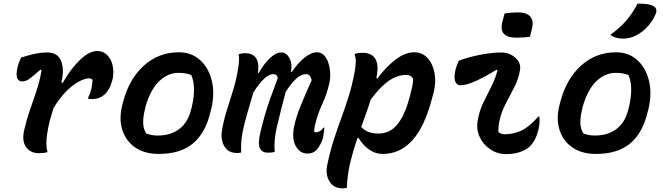

<svg xmlns="http://www.w3.org/2000/svg" viewBox="-20 -834 3640 1054"><path d="M96 -518Q128 -529 166 -537.5Q204 -546 240 -546Q297 -546 315.5 -499Q334 -452 317 -382L324 -379Q371 -460 421 -507Q471 -554 514 -554Q546 -554 567 -533Q589 -511 596 -483.5Q603 -456 602 -433.5Q601 -411 599 -403L594 -385Q592 -378 586 -362.5Q580 -347 568 -330.5Q556 -314 535.5 -302Q515 -290 484 -290Q479 -290 474.5 -290.5Q470 -291 464 -292V-298Q476 -323 481.5 -346Q487 -369 488 -396Q480 -404 468 -404Q449 -404 418 -389Q387 -374 349 -338Q311 -302 273 -239Q263 -207 254 -174Q245 -141 239 -100Q234 -67 234.5 -43.5Q235 -20 241 1Q222 7 195 7Q147 7 123 -26.5Q99 -60 113 -121Q125 -174 143 -226Q161 -278 179.5 -333Q198 -388 208 -448L202 -452Q164 -418 143 -402.5Q122 -387 103 -387Q81 -387 74 -406.5Q67 -426 77 -469Q80 -480 84.5 -491.5Q89 -503 96 -518Z M962 -547Q1030 -547 1077 -505.5Q1124 -464 1142 -393.5Q1160 -323 1140 -237L1136 -222Q1109 -105 1040 -47Q971 11 852 11Q773 11 721.5 -25Q670 -61 651 -122.5Q632 -184 652 -260L656 -275Q689 -401 770 -474Q851 -547 962 -547ZM959 -434Q901 -434 853 -387.5Q805 -341 778 -246L776 -235Q765 -193 766 -159Q767 -125 783 -101Q813 -90 845 -90Q918 -90 965 -126.5Q1012 -163 1029 -232L1032 -243Q1059 -357 1030 -422Q1002 -434 959 -434Z M1290 -536Q1298 -539 1306 -540.5Q1314 -542 1325 -542Q1411 -542 1396 -433H1400Q1429 -484 1462 -515Q1495 -546 1524 -546Q1553 -546 1569.5 -514Q1586 -482 1577 -439H1582Q1613 -486 1650.5 -516.5Q1688 -547 1720 -547Q1743 -547 1758.5 -531Q1774 -515 1782.5 -489Q1791 -463 1792.5 -433.5Q1794 -404 1788 -378Q1775 -319 1748.5 -261.5Q1722 -204 1708 -142Q1707 -132 1705.5 -124.5Q1704 -117 1705 -109Q1707 -108 1710.5 -108Q1714 -108 1717 -108Q1725 -108 1736 -114Q1747 -120 1754 -133H1760Q1760 -114 1756 -94Q1752 -68 1741 -46Q1730 -24 1717 -10Q1698 9 1668 9Q1627 9 1604 -31.5Q1581 -72 1594 -136Q1604 -189 1630.5 -253.5Q1657 -318 1691 -394Q1687 -411 1680 -419Q1673 -427 1659 -427Q1633 -427 1605.5 -401.5Q1578 -376 1548 -329Q1519 -218 1500.5 -140Q1482 -62 1488 0Q1475 4 1451 4Q1417 4 1406 -21.5Q1395 -47 1410 -111Q1422 -160 1434.5 -203.5Q1447 -247 1464.5 -295.5Q1482 -344 1505 -406Q1501 -427 1479 -427Q1457 -427 1431 -403Q1405 -379 1371 -327Q1354 -267 1337.5 -212Q1321 -157 1311 -104.5Q1301 -52 1304 3Q1294 6 1282 6Q1245 6 1225.5 -13.5Q1206 -33 1200 -59.5Q1194 -86 1197 -107Q1205 -162 1221.5 -216.5Q1238 -271 1256 -327Q1274 -383 1284 -439Q1289 -468 1291.5 -492Q1294 -516 1290 -536Z M1926 -537Q1937 -542 1949 -543Q1961 -544 1974 -544Q2001 -544 2021.5 -531Q2042 -518 2049.5 -488Q2057 -458 2046 -405L2052 -403Q2096 -464 2149.5 -505.5Q2203 -547 2254 -547Q2298 -547 2327 -515.5Q2356 -484 2365.5 -433Q2375 -382 2360 -324L2353 -299Q2312 -139 2244 -64Q2176 11 2082 11Q2049 11 2023 -3Q1997 -17 1978 -37.5Q1959 -58 1948 -77L1942 -76Q1920 -12 1903.5 55Q1887 122 1884 197Q1874 200 1861 200Q1812 200 1789 162.5Q1766 125 1776 74Q1791 1 1811 -62Q1831 -125 1853 -184.5Q1875 -244 1894.5 -306.5Q1914 -369 1927 -440Q1932 -468 1933 -493Q1934 -518 1926 -537ZM2211 -423Q2163 -423 2115.5 -391Q2068 -359 2015 -287Q2003 -248 1989.5 -211Q1976 -174 1963 -137Q1995 -101 2058 -101Q2120 -101 2160.5 -150Q2201 -199 2226 -292L2231 -309Q2239 -339 2243.5 -361Q2248 -383 2248 -402Q2234 -423 2211 -423Z M2499 -501Q2533 -514 2573.5 -524Q2614 -534 2656 -540Q2698 -546 2733 -546Q2763 -546 2787.5 -532.5Q2812 -519 2825.5 -498Q2839 -477 2835 -452Q2827 -401 2803.5 -355.5Q2780 -310 2756.5 -265.5Q2733 -221 2722 -172Q2715 -137 2716 -109Q2730 -97 2751 -97Q2801 -97 2844 -118Q2887 -139 2935 -194H2941Q2943 -181 2942 -163.5Q2941 -146 2936 -123Q2921 -61 2887 -29Q2868 -11 2834.5 0.5Q2801 12 2759 12Q2710 12 2671 -14.5Q2632 -41 2613 -82.5Q2594 -124 2602 -170Q2611 -224 2632 -268Q2653 -312 2675.5 -355.5Q2698 -399 2711 -448L2705 -451Q2651 -417 2597 -391.5Q2543 -366 2508 -366Q2486 -366 2478.5 -388.5Q2471 -411 2481 -454Q2487 -476 2499 -501ZM2750 -760Q2768 -763 2787.5 -764.5Q2807 -766 2823 -766Q2872 -766 2891.5 -742.5Q2911 -719 2900 -676L2889 -632Q2872 -630 2853 -628.5Q2834 -627 2817 -627Q2765 -627 2745.5 -649Q2726 -671 2739 -719Z M3362 -547Q3430 -547 3477 -505.5Q3524 -464 3542 -393.5Q3560 -323 3540 -237L3536 -222Q3509 -105 3440 -47Q3371 11 3252 11Q3173 11 3121.5 -25Q3070 -61 3051 -122.5Q3032 -184 3052 -260L3056 -275Q3089 -401 3170 -474Q3251 -547 3362 -547ZM3359 -434Q3301 -434 3253 -387.5Q3205 -341 3178 -246L3176 -235Q3165 -193 3166 -159Q3167 -125 3183 -101Q3213 -90 3245 -90Q3318 -90 3365 -126.5Q3412 -163 3429 -232L3432 -243Q3459 -357 3430 -422Q3402 -434 3359 -434ZM3480 -814Q3512 -814 3531.5 -811.5Q3551 -809 3566 -801Q3580 -794 3582.5 -781Q3585 -768 3578 -754Q3562 -717 3534.5 -687.5Q3507 -658 3475 -641Q3455 -631 3437.5 -626.5Q3420 -622 3400 -622Q3379 -622 3360.5 -627.5Q3342 -633 3331 -643Q3382 -680 3416.5 -719.5Q3451 -759 3480 -814Z"/></svg>

Font: Recursive Mn Csl St SmB
Style: Italic
Weight: 600
Italic angle: -15°
Monospace: yes
Version: Version 1.079;hotconv 1.0.112;makeotfexe 2.5.65598; ttfautoh